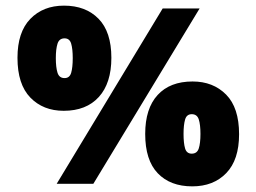

<svg xmlns="http://www.w3.org/2000/svg" viewBox="-20 -652 909 681"><path d="M206 -259Q133 -259 87.5 -306Q42 -353 42 -447Q42 -538 87.5 -585Q133 -632 207 -632Q284 -632 329.5 -585.5Q375 -539 375 -447Q375 -357 330.5 -308Q286 -259 206 -259ZM557 -622H688L311 0H181ZM209 -375Q227 -375 232.5 -394Q238 -413 238 -446Q238 -478 232.5 -497Q227 -516 209 -516Q190 -516 184 -497Q178 -478 178 -446Q178 -413 184 -394Q190 -375 209 -375ZM662 9Q584 9 539.5 -37.5Q495 -84 495 -177Q495 -267 539 -315Q583 -363 663 -363Q736 -363 782 -316.5Q828 -270 828 -176Q828 -85 782.5 -38Q737 9 662 9ZM660 -107Q679 -107 685 -125.5Q691 -144 691 -177Q691 -210 685 -228.5Q679 -247 660 -247Q642 -247 636.5 -228Q631 -209 631 -177Q631 -144 636.5 -125.5Q642 -107 660 -107Z"/></svg>

Font: Noto Sans Gurmukhi UI Condensed Black
Style: Regular
Weight: 900
Width: 3
Designer: Jelle Bosma - Monotype Design Team
Foundry: Monotype Imaging Inc.
Version: Version 2.004; ttfautohint (v1.8.4.7-5d5b)